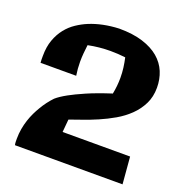

<svg xmlns="http://www.w3.org/2000/svg" viewBox="-131 -866 938 976"><g transform="rotate(20 337.5 -378.0)"><path d="M636.2 -8.8H54.2Q52.2 -17.1 52 -25.9Q51.8 -34.7 51.8 -43Q51.8 -70.8 56.4 -96.7Q61 -122.6 68.6 -145.8Q76.2 -168.9 85.9 -189.2Q95.7 -209.5 106 -226.6Q129.4 -266.6 160.2 -298.8Q180.7 -316.9 217.8 -337.4Q249.5 -355 301.5 -377.7Q353.5 -400.4 432.1 -425.8Q440.9 -469.7 440.9 -513.2Q440.9 -541 437.5 -567.4Q434.1 -593.8 428.2 -620.1Q408.2 -622.6 387.9 -623.8Q367.7 -625 347.2 -625Q287.6 -625 227.1 -612.8Q224.1 -589.4 222.2 -566.9Q220.2 -544.4 220.2 -521Q220.2 -483.4 226.1 -446.8H33.2Q32.2 -456.5 32.2 -465.8Q32.2 -475.1 32.2 -483.9Q32.2 -533.2 45.9 -570.8Q59.6 -608.4 81.8 -636.2Q104 -664.1 132.6 -683.1Q161.1 -702.1 190.9 -714.4Q260.7 -743.2 350.1 -747.1Q424.3 -747.1 477.8 -730.2Q531.2 -713.4 565.7 -684.1Q600.1 -654.8 616.5 -615.2Q632.8 -575.7 632.8 -529.8Q632.8 -480.5 613.5 -441.7Q594.2 -402.8 562.7 -372.3Q531.2 -341.8 491.5 -318.8Q451.7 -295.9 410.9 -278.3Q370.1 -260.7 331.8 -247.6Q293.5 -234.4 265.1 -224.1L258.8 -154.8H624Z"/></g></svg>

Font: Galindo
Style: Regular
Weight: 400
Version: Version 1.000